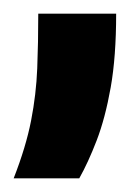

<svg xmlns="http://www.w3.org/2000/svg" viewBox="-28 -129 205 281"><path d="M-8 132Q10 86 17.5 47.5Q25 9 26.5 -29Q28 -67 28 -109H142Q142 -46 134 -1Q126 44 113.5 76.5Q101 109 88 132Z"/></svg>

Font: Bricolage Grotesque SemiCondensed SemiBold
Style: Regular
Weight: 600
Width: 4
Designer: Mathieu Triay
Foundry: Atelier Triay
Version: Version 1.001;gftools[0.9.33.dev8+g029e19f]